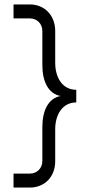

<svg xmlns="http://www.w3.org/2000/svg" viewBox="-20 -736 469 866"><path d="M114 -716H41V-653H114C147 -653 171 -629 171 -596V-443C171 -371 196 -314 253 -303C196 -292 171 -234 171 -163V-10C171 23 147 47 114 47H41V110H114C182 110 229 61 229 -9V-153C229 -221 263 -274 324 -274V-331C263 -331 229 -384 229 -453V-596C229 -666 182 -716 114 -716Z"/></svg>

Font: Uncut Sans Book
Style: Regular
Weight: 350
Designer: Kasper Nordkvist
Foundry: UNCUT.wtf
Version: Version 1.304;Glyphs 3.2 (3246)